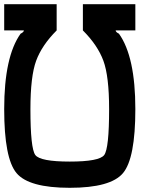

<svg xmlns="http://www.w3.org/2000/svg" viewBox="-20 -895 790 915"><path d="M625 -750H531.2Q531.2 -742.2 546.9 -734.4Q625 -625 625 -375Q625 -140.6 566.4 -70.3Q507.8 0 312.5 0Q117.2 0 58.6 -70.3Q0 -140.6 0 -375Q0 -625 78.1 -734.4Q93.8 -742.2 93.8 -750H0V-875H250V-750Q179.7 -679.7 152.3 -605.5Q125 -531.2 125 -375Q125 -187.5 148.4 -156.2Q171.9 -125 312.5 -125Q453.1 -125 476.6 -156.2Q500 -187.5 500 -375Q500 -531.2 472.7 -605.5Q445.3 -679.7 375 -750V-875H625Z"/></svg>

Font: CraftyPE
Style: Regular
Weight: 400
Designer: Erek Butcher
Foundry: Haunted Coop
Version: Version 0.018;April 4, 2024;FontCreator 15.0.0.2962 64-bit